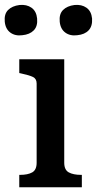

<svg xmlns="http://www.w3.org/2000/svg" viewBox="-43 -787 408 807"><path d="M51 -639Q21 -635 0.5 -650Q-20 -665 -23 -696Q-26 -728 -9 -745Q8 -762 39 -766Q69 -769 89.5 -754.5Q110 -740 113 -709Q116 -677 99 -659.5Q82 -642 51 -639ZM282 -639Q252 -635 231.5 -650Q211 -665 208 -696Q205 -728 222 -745Q239 -762 270 -766Q300 -769 320.5 -754.5Q341 -740 344 -709Q346 -677 329.5 -659.5Q313 -642 282 -639ZM227 -538V-103Q227 -73 246 -62.5Q265 -52 298 -52H301V0H38V-52H41Q74 -52 92.5 -62.5Q111 -73 111 -103V-436Q111 -456 95.5 -463.5Q80 -471 47 -478L38 -480V-538Z"/></svg>

Font: Roboto Serif SemiCondensed Medium
Style: Regular
Weight: 500
Width: 4
Designer: Greg Gazdowicz
Foundry: Commercial Type
Version: Version 1.007